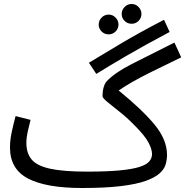

<svg xmlns="http://www.w3.org/2000/svg" viewBox="-20 -920 927 961"><path d="M639 -801Q618 -801 603.5 -815.5Q589 -830 589 -850Q589 -870 603.5 -885Q618 -900 639 -900Q659 -900 673.5 -885Q688 -870 688 -850Q688 -830 673.5 -815.5Q659 -801 639 -801ZM524 -748Q503 -748 488.5 -762.5Q474 -777 474 -797Q474 -817 488.5 -832Q503 -847 524 -847Q544 -847 558.5 -832Q573 -817 573 -797Q573 -777 558.5 -762.5Q544 -748 524 -748ZM462 -550 425 -606Q483 -641 577.5 -697.5Q672 -754 801 -821L829 -760Q699 -691 611 -639.5Q523 -588 462 -550ZM390 21Q212 21 121 -26Q30 -73 30 -182Q30 -219 39 -260.5Q48 -302 58 -339L133 -320Q127 -298 119.5 -264.5Q112 -231 112 -205Q112 -153 138.5 -121.5Q165 -90 231 -75.5Q297 -61 416 -61Q514 -61 577.5 -67Q641 -73 676.5 -84Q712 -95 726.5 -111.5Q741 -128 741 -149Q741 -172 723.5 -206Q706 -240 652 -294Q615 -332 578 -361Q541 -390 517 -410Q493 -430 493 -439Q493 -462 498.5 -482Q504 -502 514 -513Q554 -556 639.5 -599.5Q725 -643 853 -707L887 -633Q796 -589 738.5 -560.5Q681 -532 643.5 -510.5Q606 -489 574 -467Q691 -372 753.5 -296.5Q816 -221 816 -144Q816 -121 809 -97Q802 -73 778.5 -52Q755 -31 709 -14.5Q663 2 585 11.5Q507 21 390 21Z"/></svg>

Font: Go Noto Current
Style: Regular
Weight: 400
Designer: Monotype Design Team
Foundry: Monotype Imaging Inc.
Version: Version 2.007; ttfautohint (v1.8) -l 8 -r 50 -G 200 -x 14 -D